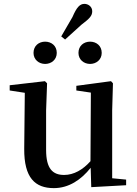

<svg xmlns="http://www.w3.org/2000/svg" viewBox="-20 -955 707 991"><path d="M213 -625C245 -625 273 -647 273 -682C273 -719 245 -740 213 -740C181 -740 153 -719 153 -682C153 -647 181 -625 213 -625ZM296 -767 316 -751 401 -828C442 -859 456 -873 456 -897C456 -921 435 -935 416 -935C392 -935 376 -918 354 -867ZM445 -625C477 -625 505 -647 505 -682C505 -719 477 -740 445 -740C413 -740 385 -719 385 -682C385 -647 413 -625 445 -625ZM451 11 631 1V-28L559 -35V-385L563 -525L553 -536L374 -512V-488L449 -477L447 -123C408 -79 361 -52 311 -52C252 -52 218 -84 218 -181V-385L223 -525L212 -536L30 -515V-488L108 -476L105 -187C104 -37 161 16 258 16C335 16 399 -27 448 -89Z"/></svg>

Font: GenKiMin2 TW SB
Style: Regular
Weight: 600
Version: Version 2.100;PS 2.1;hotconv 16.6.51;makeotf.lib2.5.65220 DE